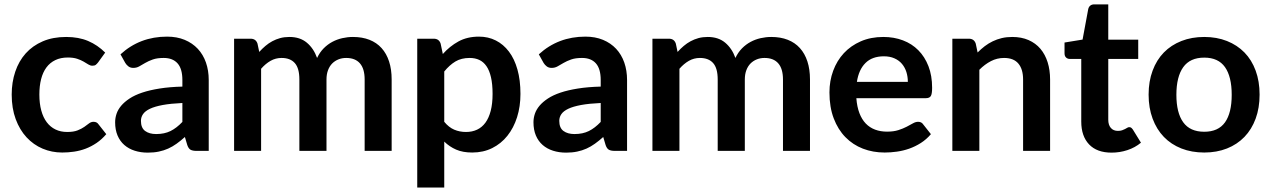

<svg xmlns="http://www.w3.org/2000/svg" viewBox="-20 -690 5814 878"><path d="M428.5 -404.5Q423 -397.5 417.8 -393.5Q412.5 -389.5 402.5 -389.5Q393 -389.5 384 -395.2Q375 -401 362.5 -408.2Q350 -415.5 332.8 -421.2Q315.5 -427 290 -427Q257.5 -427 233 -415.2Q208.5 -403.5 192.2 -381.5Q176 -359.5 168 -328.2Q160 -297 160 -257.5Q160 -216.5 168.8 -184.5Q177.5 -152.5 194 -130.8Q210.5 -109 234 -97.8Q257.5 -86.5 287 -86.5Q316.5 -86.5 334.8 -93.8Q353 -101 365.5 -109.8Q378 -118.5 387.2 -125.8Q396.5 -133 408 -133Q423 -133 430.5 -121.5L466 -76.5Q445.5 -52.5 421.5 -36.2Q397.5 -20 371.8 -10.2Q346 -0.5 318.8 3.5Q291.5 7.5 264.5 7.5Q217 7.5 175 -10.2Q133 -28 101.5 -62Q70 -96 51.8 -145.2Q33.5 -194.5 33.5 -257.5Q33.5 -314 49.8 -362.2Q66 -410.5 97.5 -445.8Q129 -481 175.5 -501Q222 -521 282.5 -521Q340 -521 383.2 -502.5Q426.5 -484 461 -449.5Z M531 -441.5Q619.5 -522.5 744 -522.5Q789 -522.5 824.5 -507.8Q860 -493 884.5 -466.8Q909 -440.5 921.8 -404Q934.5 -367.5 934.5 -324V0H878.5Q861 0 851.5 -5.2Q842 -10.5 836.5 -26.5L825.5 -63.5Q806 -46 787.5 -32.8Q769 -19.5 749 -10.5Q729 -1.5 706.2 3.2Q683.5 8 656 8Q623.5 8 596 -0.8Q568.5 -9.5 548.5 -27Q528.5 -44.5 517.5 -70.5Q506.5 -96.5 506.5 -131Q506.5 -150.5 513 -169.8Q519.5 -189 534.2 -206.5Q549 -224 572.5 -239.5Q596 -255 630.2 -266.5Q664.5 -278 710 -285.2Q755.5 -292.5 814 -294V-324Q814 -375.5 792 -400.2Q770 -425 728.5 -425Q698.5 -425 678.8 -418Q659 -411 644 -402.2Q629 -393.5 616.8 -386.5Q604.5 -379.5 589.5 -379.5Q576.5 -379.5 567.5 -386.2Q558.5 -393 553 -402ZM814 -219Q760.5 -216.5 724 -209.8Q687.5 -203 665.5 -192.5Q643.5 -182 634 -168Q624.5 -154 624.5 -137.5Q624.5 -105 643.8 -91Q663 -77 694 -77Q732 -77 759.8 -90.8Q787.5 -104.5 814 -132.5Z M1050.5 0V-513H1126Q1150 -513 1157.5 -490.5L1165.5 -452.5Q1179 -467.5 1193.8 -480Q1208.5 -492.5 1225.2 -501.5Q1242 -510.5 1261.2 -515.8Q1280.5 -521 1303.5 -521Q1352 -521 1383.2 -494.8Q1414.5 -468.5 1430 -425Q1442 -450.5 1460 -468.8Q1478 -487 1499.5 -498.5Q1521 -510 1545.2 -515.5Q1569.5 -521 1594 -521Q1636.5 -521 1669.5 -508Q1702.5 -495 1725 -470Q1747.5 -445 1759.2 -409Q1771 -373 1771 -326.5V0H1647.5V-326.5Q1647.5 -375.5 1626 -400.2Q1604.5 -425 1563 -425Q1544 -425 1527.8 -418.5Q1511.5 -412 1499.2 -399.8Q1487 -387.5 1480 -369Q1473 -350.5 1473 -326.5V0H1349V-326.5Q1349 -378 1328.2 -401.5Q1307.5 -425 1267.5 -425Q1240.5 -425 1217.2 -411.8Q1194 -398.5 1174 -375.5V0Z M2005 -443Q2036.5 -478.5 2076.5 -500.5Q2116.5 -522.5 2170.5 -522.5Q2212.5 -522.5 2247.2 -505Q2282 -487.5 2307.2 -454.2Q2332.5 -421 2346.2 -372.2Q2360 -323.5 2360 -260.5Q2360 -203 2344.5 -154Q2329 -105 2300.2 -69Q2271.5 -33 2230.8 -12.8Q2190 7.5 2139.5 7.5Q2096.5 7.5 2066 -5.8Q2035.5 -19 2011.5 -42.5V167.5H1888V-513H1963.5Q1987.5 -513 1995 -490.5ZM2011.5 -133Q2032.5 -107.5 2057.2 -97Q2082 -86.5 2111 -86.5Q2139 -86.5 2161.5 -97Q2184 -107.5 2199.8 -129Q2215.5 -150.5 2224 -183.2Q2232.5 -216 2232.5 -260.5Q2232.5 -305.5 2225.2 -336.8Q2218 -368 2204.5 -387.5Q2191 -407 2171.8 -416Q2152.5 -425 2128 -425Q2089.5 -425 2062.5 -408.8Q2035.5 -392.5 2011.5 -363Z M2444 -441.5Q2532.5 -522.5 2657 -522.5Q2702 -522.5 2737.5 -507.8Q2773 -493 2797.5 -466.8Q2822 -440.5 2834.8 -404Q2847.5 -367.5 2847.5 -324V0H2791.5Q2774 0 2764.5 -5.2Q2755 -10.5 2749.5 -26.5L2738.5 -63.5Q2719 -46 2700.5 -32.8Q2682 -19.5 2662 -10.5Q2642 -1.5 2619.2 3.2Q2596.5 8 2569 8Q2536.5 8 2509 -0.8Q2481.5 -9.5 2461.5 -27Q2441.5 -44.5 2430.5 -70.5Q2419.5 -96.5 2419.5 -131Q2419.5 -150.5 2426 -169.8Q2432.5 -189 2447.2 -206.5Q2462 -224 2485.5 -239.5Q2509 -255 2543.2 -266.5Q2577.5 -278 2623 -285.2Q2668.5 -292.5 2727 -294V-324Q2727 -375.5 2705 -400.2Q2683 -425 2641.5 -425Q2611.5 -425 2591.8 -418Q2572 -411 2557 -402.2Q2542 -393.5 2529.8 -386.5Q2517.5 -379.5 2502.5 -379.5Q2489.5 -379.5 2480.5 -386.2Q2471.5 -393 2466 -402ZM2727 -219Q2673.5 -216.5 2637 -209.8Q2600.5 -203 2578.5 -192.5Q2556.5 -182 2547 -168Q2537.5 -154 2537.5 -137.5Q2537.5 -105 2556.8 -91Q2576 -77 2607 -77Q2645 -77 2672.8 -90.8Q2700.5 -104.5 2727 -132.5Z M2963.5 0V-513H3039Q3063 -513 3070.5 -490.5L3078.5 -452.5Q3092 -467.5 3106.8 -480Q3121.5 -492.5 3138.2 -501.5Q3155 -510.5 3174.2 -515.8Q3193.5 -521 3216.5 -521Q3265 -521 3296.2 -494.8Q3327.5 -468.5 3343 -425Q3355 -450.5 3373 -468.8Q3391 -487 3412.5 -498.5Q3434 -510 3458.2 -515.5Q3482.5 -521 3507 -521Q3549.5 -521 3582.5 -508Q3615.5 -495 3638 -470Q3660.5 -445 3672.2 -409Q3684 -373 3684 -326.5V0H3560.5V-326.5Q3560.5 -375.5 3539 -400.2Q3517.5 -425 3476 -425Q3457 -425 3440.8 -418.5Q3424.5 -412 3412.2 -399.8Q3400 -387.5 3393 -369Q3386 -350.5 3386 -326.5V0H3262V-326.5Q3262 -378 3241.2 -401.5Q3220.5 -425 3180.5 -425Q3153.5 -425 3130.2 -411.8Q3107 -398.5 3087 -375.5V0Z M3896 -241Q3899 -201.5 3910 -172.8Q3921 -144 3939 -125.2Q3957 -106.5 3981.8 -97.2Q4006.5 -88 4036.5 -88Q4066.5 -88 4088.2 -95Q4110 -102 4126.2 -110.5Q4142.5 -119 4154.8 -126Q4167 -133 4178.5 -133Q4194 -133 4201.5 -121.5L4237 -76.5Q4216.5 -52.5 4191 -36.2Q4165.5 -20 4137.8 -10.2Q4110 -0.5 4081.2 3.5Q4052.5 7.5 4025.5 7.5Q3972 7.5 3926 -10.2Q3880 -28 3846 -62.8Q3812 -97.5 3792.5 -148.8Q3773 -200 3773 -267.5Q3773 -320 3790 -366.2Q3807 -412.5 3838.8 -446.8Q3870.5 -481 3916.2 -501Q3962 -521 4019.5 -521Q4068 -521 4109 -505.5Q4150 -490 4179.5 -460.2Q4209 -430.5 4225.8 -387.2Q4242.5 -344 4242.5 -288.5Q4242.5 -260.5 4236.5 -250.8Q4230.5 -241 4213.5 -241ZM4131.5 -315.5Q4131.5 -339.5 4124.8 -360.8Q4118 -382 4104.5 -398Q4091 -414 4070.2 -423.2Q4049.5 -432.5 4022 -432.5Q3968.5 -432.5 3937.8 -402Q3907 -371.5 3898.5 -315.5Z M4450.5 -450Q4466 -465.5 4483.2 -478.8Q4500.5 -492 4519.8 -501.2Q4539 -510.5 4561 -515.8Q4583 -521 4609 -521Q4651 -521 4683.5 -506.8Q4716 -492.5 4737.8 -466.8Q4759.5 -441 4770.8 -405.2Q4782 -369.5 4782 -326.5V0H4658.5V-326.5Q4658.5 -373.5 4637 -399.2Q4615.5 -425 4571.5 -425Q4539.5 -425 4511.5 -410.5Q4483.5 -396 4458.5 -371V0H4335V-513H4410.5Q4434.5 -513 4442 -490.5Z M5063 8Q4996 8 4960.2 -29.8Q4924.5 -67.5 4924.5 -134V-420.5H4872Q4862 -420.5 4855 -427Q4848 -433.5 4848 -446.5V-495.5L4930.5 -509L4956.5 -649Q4959 -659 4966 -664.5Q4973 -670 4984 -670H5048V-508.5H5185V-420.5H5048V-142.5Q5048 -118.5 5059.8 -105Q5071.5 -91.5 5092 -91.5Q5103.5 -91.5 5111.2 -94.2Q5119 -97 5124.8 -100Q5130.5 -103 5135 -105.8Q5139.5 -108.5 5144 -108.5Q5149.5 -108.5 5153 -105.8Q5156.5 -103 5160.5 -97.5L5197.5 -37.5Q5170.5 -15 5135.5 -3.5Q5100.5 8 5063 8Z M5487 -87.5Q5551 -87.5 5581.8 -130.5Q5612.5 -173.5 5612.5 -256.5Q5612.5 -339.5 5581.8 -383Q5551 -426.5 5487 -426.5Q5422 -426.5 5390.8 -382.8Q5359.5 -339 5359.5 -256.5Q5359.5 -174 5390.8 -130.8Q5422 -87.5 5487 -87.5ZM5487 -521Q5544 -521 5590.8 -502.5Q5637.5 -484 5670.8 -450Q5704 -416 5722 -367Q5740 -318 5740 -257.5Q5740 -196.5 5722 -147.5Q5704 -98.5 5670.8 -64Q5637.5 -29.5 5590.8 -11Q5544 7.5 5487 7.5Q5429.5 7.5 5382.5 -11Q5335.5 -29.5 5302.2 -64Q5269 -98.5 5250.8 -147.5Q5232.5 -196.5 5232.5 -257.5Q5232.5 -318 5250.8 -367Q5269 -416 5302.2 -450Q5335.5 -484 5382.5 -502.5Q5429.5 -521 5487 -521Z"/></svg>

Font: Lato
Style: Bold
Weight: 700
Designer: Lukasz Dziedzic with Adam Twardoch and Botio Nikoltchev
Foundry: tyPoland Lukasz Dziedzic
Version: Version 2.010; 2014-09-01; http://www.latofonts.com/; ttfaut